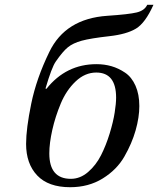

<svg xmlns="http://www.w3.org/2000/svg" viewBox="-20 -770 661 802"><path d="M89 -169Q89 -232 110.5 -337Q132 -442 186 -553Q253 -692 428 -704Q518 -710 551 -718Q584 -726 595 -750H621Q587 -674 548 -650.5Q509 -627 438 -619Q358 -610 321.5 -600Q285 -590 263.5 -572.5Q242 -555 213 -513Q196 -489 170 -400L174 -399Q256 -502 383 -502Q416 -502 445.5 -493.5Q475 -485 502.5 -466.5Q530 -448 546 -412Q562 -376 562 -327Q562 -280 546.5 -225.5Q531 -171 499.5 -116Q468 -61 409 -24.5Q350 12 273 12Q182 12 135.5 -37Q89 -86 89 -169ZM186 -129Q186 -23 276 -23Q315 -23 348 -51.5Q381 -80 402 -121.5Q423 -163 438 -212Q453 -261 459 -299.5Q465 -338 465 -362Q465 -467 382 -467Q335 -467 296 -430Q257 -393 234 -338Q211 -283 198.5 -227.5Q186 -172 186 -129Z"/></svg>

Font: Lingua Franca
Style: Italic
Weight: 400
Italic angle: -13°
Version: Version 1.19